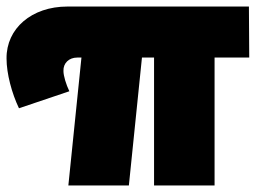

<svg xmlns="http://www.w3.org/2000/svg" viewBox="-42 -567 795 587"><path d="M720 -391 719 -547H164C55 -547 -23 -480 -22 -388C-22 -342 -6 -282 16 -236L170 -288C160 -309 152 -335 152 -350C151 -374 169 -391 194 -391H207L167 0H352L392 -391H429V0H614V-391Z"/></svg>

Font: Montserrat-Arabic Black
Style: Regular
Weight: 900
Designer: Mohamed Gaber
Foundry: Kief Type Foundry
Version: Version 5.008;PS 005.008;hotconv 1.0.88;makeotf.lib2.5.64775